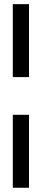

<svg xmlns="http://www.w3.org/2000/svg" viewBox="-20 -761 207 915"><path d="M41 133.8V-213.9H118.2V133.8ZM41 -393.6V-741.2H118.2V-393.6Z"/></svg>

Font: Post No Bills Jaffna SemiBold
Style: Regular
Weight: 600
Designer: Kosala Senevirathne, Siva Puranthara, Lasantha Premarathna, Tharique Azeez
Foundry: Mooniak
Version: Version 1.220 ; ttfautohint (v1.6)